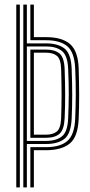

<svg xmlns="http://www.w3.org/2000/svg" viewBox="-20 -820 392 840"><path d="M51.2 0V-800H66.8V0ZM82 0V-800H97.5V-630.2H181.8Q233 -630.2 262 -607.9Q291 -585.5 293.5 -519Q295.8 -457.5 295.9 -406.6Q296 -355.8 293.5 -301.2Q290.5 -234.8 261.8 -212.4Q233 -190 181.2 -190H97.5V0ZM112.8 0V-176.2H181.2Q243.8 -176.2 274.9 -203.4Q306 -230.5 309 -300.8Q311.2 -354.2 311.5 -405Q311.8 -455.8 309 -519.5Q306 -591.5 274.2 -617.8Q242.5 -644 181.8 -644H112.8V-800H128.2V-657.5H181.8Q252 -657.5 286.9 -626.8Q321.8 -596 324.2 -520Q326.2 -454.5 326.4 -404.1Q326.5 -353.8 324.2 -300.2Q321 -220.8 284.9 -191.8Q248.8 -162.8 181.2 -162.8H128.2V0ZM97.5 -203.5H181.2Q225.8 -203.5 250.8 -223.2Q275.8 -243 278.2 -302.2Q280.5 -355.2 280.8 -405.9Q281 -456.5 278.2 -518.5Q275.8 -577 250.9 -596.9Q226 -616.8 181.8 -616.8H97.5ZM112.8 -217.2V-603H181.8Q219.2 -603 240 -586.2Q260.8 -569.5 262.8 -517.5Q264.8 -461.5 265.1 -410.4Q265.5 -359.2 262.8 -302.8Q260.5 -252.2 240.4 -234.8Q220.2 -217.2 181.2 -217.2ZM128.2 -230.8H181.2Q211.2 -230.8 228.4 -244.5Q245.5 -258.2 247.5 -303Q249.2 -351.2 249.4 -402.8Q249.5 -454.2 247.5 -517.2Q246 -562.5 228.6 -576Q211.2 -589.5 181.8 -589.5H128.2Z"/></svg>

Font: Big Shoulders Inline Display Medium
Style: Regular
Weight: 500
Designer: Patric King
Foundry: XO Type Co
Version: Version 1.000